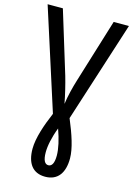

<svg xmlns="http://www.w3.org/2000/svg" viewBox="-140 -784 760 1095"><g transform="rotate(15 240.0 -237.0)"><path d="M240 240C315 240 351 187 351 103C351 44 325 -33 289 -119L480 -714H390L274 -337C260 -292 246 -236 240 -190C231 -238 217 -297 203 -345L90 -714H0L191 -118C159 -43 130 40 130 104C130 189 166 240 240 240ZM241 172C221 172 208 152 208 104C208 67 218 15 241 -45C262 13 274 67 274 106C274 153 261 172 241 172Z"/></g></svg>

Font: Noto Sans Condensed
Style: Regular
Weight: 400
Width: 3
Designer: Monotype Design Team
Foundry: Monotype Imaging Inc.
Version: Version 2.013